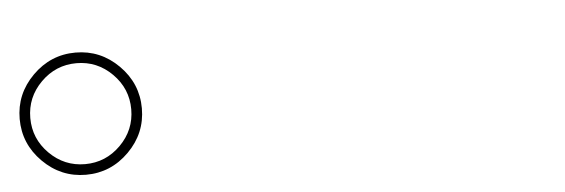

<svg xmlns="http://www.w3.org/2000/svg" viewBox="-30 -920 1060 360"><g transform="rotate(-5 500.0 -740.0)"><path d="M39 -659Q5 -693 5 -740Q5 -787 39 -821Q73 -855 120 -855Q167 -855 201 -821Q235 -787 235 -740Q235 -693 201 -659Q167 -625 120 -625Q73 -625 39 -659ZM187 -673Q215 -701 215 -740Q215 -779 187 -807Q159 -835 120 -835Q81 -835 53 -807Q25 -779 25 -740Q25 -701 53 -673Q81 -645 120 -645Q159 -645 187 -673Z"/></g></svg>

Font: M PLUS 1p Thin
Style: Regular
Weight: 250
Version: Version 1.062